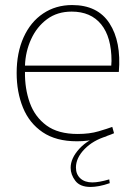

<svg xmlns="http://www.w3.org/2000/svg" viewBox="-20 -550 540 761"><path d="M285 10Q202 10 149 -26Q96 -62 71 -123.5Q46 -185 46 -261Q46 -341 73.5 -402Q101 -463 151 -496.5Q201 -530 266 -530Q367 -530 414 -457.5Q461 -385 451 -265H79Q78 -199 98 -143Q118 -87 164 -53Q210 -19 288 -19Q335 -19 370.5 -29.5Q406 -40 425 -47L432 -22Q410 -12 370.5 -1Q331 10 285 10ZM264 -504Q207 -504 166.5 -474Q126 -444 103.5 -395Q81 -346 79 -290H421Q421 -295 421.5 -300.5Q422 -306 422 -308Q422 -403 381 -453.5Q340 -504 264 -504ZM339 191Q297 191 278.5 166.5Q260 142 260 115Q260 77 295 39Q330 1 389 -16L403 -10Q349 6 315 41Q281 76 281 114Q281 141 298.5 157Q316 173 346 173Q372 173 413 161L415 176Q392 184 373 187.5Q354 191 339 191Z"/></svg>

Font: Murecho ExtraLight
Style: Regular
Weight: 200
Designer: Neil Summerour
Foundry: Positype
Version: Version 1.010; ttfautohint (v1.8.3)